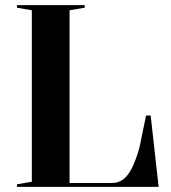

<svg xmlns="http://www.w3.org/2000/svg" viewBox="-20 -728 668 748"><path d="M46 0V-10L104 -20V-688L46 -698V-708H310V-698L251 -688V-15H416Q440 -15 459 -28.5Q478 -42 493.5 -72.5Q509 -103 523 -152L549 -278H567L598 0Z"/></svg>

Font: Kalnia Medium
Style: Regular
Weight: 500
Designer: Frida Medrano
Foundry: Frida Medrano
Version: Version 1.105